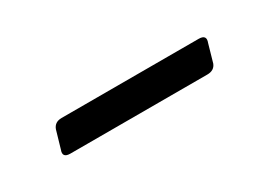

<svg xmlns="http://www.w3.org/2000/svg" viewBox="-17 -405 370 264"><g transform="rotate(-30 168.0 -273.0)"><path d="M283.5 -297Q296.5 -297 292 -285.5L284 -257.5Q280.5 -248.5 269.5 -248.5H52Q39 -248.5 43.5 -260L51.5 -287.5Q55 -297 66 -297Z"/></g></svg>

Font: Fraunces 72pt Light
Style: Regular
Weight: 300
Version: Version 1.000;[0bf87f6ff]